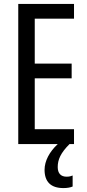

<svg xmlns="http://www.w3.org/2000/svg" viewBox="-20 -734 442 978"><path d="M274 117C274 79 289 45 334 0H357V-76H157V-335H345V-410H157V-639H357V-714H73V0H274C232 39 207 86 207 131C207 192 239 224 303 224C323 224 339 221 350 216V160C343 163 334 166 319 166C290 166 274 149 274 117Z"/></svg>

Font: Noto Sans Sinhala UI ExtraCondensed
Style: Regular
Weight: 400
Width: 2
Designer: Jelle Bosma - Monotype Design Team
Foundry: Monotype Imaging Inc.
Version: Version 2.006